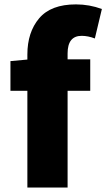

<svg xmlns="http://www.w3.org/2000/svg" viewBox="-20 -833 473 853"><path d="M432.6 -793 401.4 -662.1Q371.1 -673.8 342.8 -673.8Q280.3 -673.8 280.3 -595.7V-569.3H380.9V-429.7H280.3V0H101.6V-429.7H26.4V-561.5L101.6 -568.4V-590.8Q101.6 -689.5 153.8 -751.5Q206.1 -813.5 317.4 -813.5Q377 -813.5 432.6 -793Z"/></svg>

Font: Gen Shin Gothic Heavy
Style: Bold
Weight: 900
Designer: [Source Han Sans]
Ryoko NISHIZUKA  (kana & ideographs); Paul D. Hunt (Latin, Greek & Cyrillic); Wenlong ZHANG  (bopomofo
Version: Version 1.002.20150607